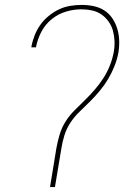

<svg xmlns="http://www.w3.org/2000/svg" viewBox="-20 -763 540 783"><path d="M184 0 210 -159Q215 -186 223 -213.5Q231 -241 246.5 -266Q262 -291 283 -312Q304 -333 325.5 -354Q347 -375 366.5 -397.5Q386 -420 402 -445Q418 -470 428.5 -497Q439 -524 444 -551Q448 -574 447 -596Q446 -618 440.5 -638Q435 -658 422.5 -675.5Q410 -693 393 -704.5Q376 -716 355 -720.5Q334 -725 312 -725Q280 -725 248.5 -715.5Q217 -706 190.5 -684.5Q164 -663 148.5 -633Q133 -603 127 -572V-570H108V-572Q112 -595 121 -618Q130 -641 144 -661Q158 -681 178 -697.5Q198 -714 220 -724.5Q242 -735 266 -739Q290 -743 313 -743Q338 -743 362 -738Q386 -733 405.5 -720.5Q425 -708 438 -688.5Q451 -669 458 -646.5Q465 -624 466 -599Q467 -574 463 -549Q458 -522 447.5 -495Q437 -468 422 -442.5Q407 -417 388 -394Q369 -371 348 -350Q327 -329 305 -308Q283 -287 267 -262.5Q251 -238 242.5 -210.5Q234 -183 230 -156L204 0Z"/></svg>

Font: Iosevka Thin Oblique
Style: Regular
Weight: 100
Italic angle: -9°
Monospace: yes
Designer: Belleve Invis
Foundry: Belleve Invis
Version: Version 32.5.0; ttfautohint (v1.8.4)